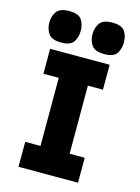

<svg xmlns="http://www.w3.org/2000/svg" viewBox="-115 -819 645 885"><g transform="rotate(15 207.5 -377.0)"><path d="M136 -18V-545H275V-18ZM63 0V-119H347V0ZM63 -444V-563H347V-444ZM104 -604Q59 -604 43.5 -626.5Q28 -649 28 -680Q28 -709 43.5 -731.5Q59 -754 104 -754Q149 -754 163.5 -731.5Q178 -709 178 -680Q178 -649 163.5 -626.5Q149 -604 104 -604ZM310 -604Q265 -604 249.5 -626.5Q234 -649 234 -680Q234 -709 249.5 -731.5Q265 -754 310 -754Q355 -754 369.5 -731.5Q384 -709 384 -680Q384 -649 369.5 -626.5Q355 -604 310 -604Z"/></g></svg>

Font: Darker Grotesque Light Black
Style: Regular
Weight: 900
Version: Version 1.000;gftools[0.9.28]